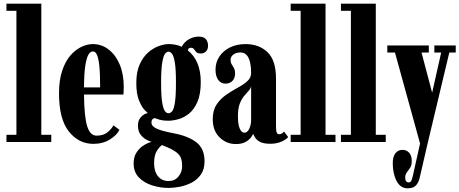

<svg xmlns="http://www.w3.org/2000/svg" viewBox="-20 -770 2491 1041"><path d="M15 0V-39H69V-711.5H15V-750H204V-39H258V0Z M486.5 10Q406.5 10 353.2 -57.2Q300 -124.5 300 -263.5Q300 -336 317.2 -387Q334.5 -438 362.2 -469.8Q390 -501.5 422 -516.2Q454 -531 483.5 -531Q530.5 -531 568.5 -502Q606.5 -473 628.8 -420.8Q651 -368.5 651 -298Q651 -277.5 649.5 -257.5H435.5Q436.5 -138 452.5 -86.2Q468.5 -34.5 504 -34.5Q541 -34.5 563.2 -53Q585.5 -71.5 595 -90.5L627.5 -66Q615 -38.5 576.5 -14.2Q538 10 486.5 10ZM483.5 -491Q471 -491.5 460.5 -475.5Q450 -459.5 443 -417.2Q436 -375 435.5 -296H523Q523 -373 518.2 -415.5Q513.5 -458 504.8 -474.8Q496 -491.5 483.5 -491Z M894.5 249Q849 249 805.2 235.2Q761.5 221.5 733 192.2Q704.5 163 704.5 116.5Q704.5 82.5 718.2 60Q732 37.5 750.2 24.2Q768.5 11 783.5 5.2Q798.5 -0.5 801.5 -1Q796.5 -2 778.8 -10Q761 -18 744.5 -37Q728 -56 728 -89.5Q728 -116 741.5 -132Q755 -148 769.5 -153.5Q776.5 -156.5 781.5 -156.5Q778.5 -158.5 763.2 -174.5Q748 -190.5 733.5 -225.8Q719 -261 719 -320Q719 -379.5 737 -420Q755 -460.5 782.5 -484.8Q810 -509 840.2 -520Q870.5 -531 894.5 -531Q933.5 -531 965.5 -516.5Q978.5 -542.5 1004 -557Q1029.5 -571.5 1057 -571.5Q1085 -571.5 1096.5 -557.2Q1108 -543 1108 -522.5Q1108 -502 1096.8 -491Q1085.5 -480 1068.5 -480Q1051 -480 1044 -487.8Q1037 -495.5 1031.8 -503.2Q1026.5 -511 1014.5 -511Q1009.5 -511 1004.8 -508.2Q1000 -505.5 998.5 -496.5Q1068.5 -441 1068.5 -325.5Q1068.5 -259 1050.5 -217.8Q1032.5 -176.5 1005 -154.2Q977.5 -132 947.5 -123.8Q917.5 -115.5 893.5 -115.5Q862.5 -115.5 843.2 -121.5Q824 -127.5 819.5 -129.5Q817.5 -129.5 818 -129.5Q812.5 -129.5 806.8 -123.2Q801 -117 801 -105Q801 -87.5 826 -74.2Q851 -61 921 -47.5Q999 -33 1044 1Q1089 35 1089 105Q1089 148 1069.2 176.2Q1049.5 204.5 1019 220.2Q988.5 236 955 242.5Q921.5 249 894.5 249ZM893.5 -156Q904 -156 913.2 -166.8Q922.5 -177.5 928.2 -213Q934 -248.5 934 -323.5Q934 -395 928 -430.8Q922 -466.5 912.8 -478.2Q903.5 -490 893.5 -490Q883.5 -490 874.5 -478Q865.5 -466 859.5 -430Q853.5 -394 853.5 -322Q853.5 -247 859.8 -212Q866 -177 875 -166.5Q884 -156 893.5 -156ZM894.5 211.5Q927.5 211.5 947.5 187.2Q967.5 163 967.5 131.5Q967.5 100 958.8 81.8Q950 63.5 924.5 47.5Q910 38.5 889.8 29.5Q869.5 20.5 858.5 16.5Q847 23 831.2 46.8Q815.5 70.5 815.5 115Q815.5 159.5 836.5 185.5Q857.5 211.5 894.5 211.5Z M1258.5 11Q1207.5 11 1170.5 -25.2Q1133.5 -61.5 1133.5 -123.5Q1133.5 -172 1154.5 -203.5Q1175.5 -235 1206.5 -256.2Q1237.5 -277.5 1268.5 -294.2Q1299.5 -311 1320.5 -329.5Q1341.5 -348 1341.5 -374.5Q1341.5 -428 1327.2 -456.8Q1313 -485.5 1283.5 -485.5Q1259.5 -485.5 1244.8 -473.8Q1230 -462 1230 -445.5Q1230 -431.5 1236 -421.8Q1242 -412 1248.2 -401Q1254.5 -390 1254.5 -371Q1254.5 -346 1240 -331.2Q1225.5 -316.5 1202 -316.5Q1178 -316.5 1163.2 -336.8Q1148.5 -357 1148.5 -392.5Q1148.5 -432 1169.5 -463.5Q1190.5 -495 1227.2 -513Q1264 -531 1312 -531Q1384 -531 1430.2 -487.2Q1476.5 -443.5 1476.5 -343V-86.5Q1476.5 -60 1480.5 -51Q1484.5 -42 1493.5 -42Q1503 -42 1509.8 -47.2Q1516.5 -52.5 1520 -56.5L1542.5 -27Q1533 -14.5 1506.8 -2.5Q1480.5 9.5 1445.5 9.5Q1410 9.5 1391 -0.2Q1372 -10 1364 -22.8Q1356 -35.5 1352.5 -44.5Q1350.5 -38.5 1341 -25.2Q1331.5 -12 1311.8 -0.5Q1292 11 1258.5 11ZM1305 -50.5Q1321.5 -50.5 1331.5 -72Q1341.5 -93.5 1341.5 -120V-304Q1339.5 -290 1328.5 -278Q1317.5 -266 1303.8 -249.8Q1290 -233.5 1280 -207.8Q1270 -182 1270 -140.5Q1270 -95.5 1279.8 -73Q1289.5 -50.5 1305 -50.5Z M1556 0V-39H1610V-711.5H1556V-750H1745V-39H1799V0Z M1828.5 0V-39H1882.5V-711.5H1828.5V-750H2017.5V-39H2071.5V0Z M2190.5 251Q2151 251 2130.2 211.2Q2109.5 171.5 2109.5 114.5Q2109.5 79 2124 60.8Q2138.5 42.5 2162 42.5Q2184.5 42.5 2198.5 58.2Q2212.5 74 2212.5 103Q2212.5 126 2203.8 139.5Q2195 153 2186 164.5Q2177 176 2177 192Q2177 219 2196.5 219Q2204 219 2208.5 212.2Q2213 205.5 2218 185L2257.5 8L2121.5 -485H2080V-523.5H2305V-485H2265.5L2323 -267.5L2372 -485H2335V-523.5H2451V-485H2416L2299.5 3.5L2255.5 193.5Q2249.5 220 2235 235.5Q2220.5 251 2190.5 251Z"/></svg>

Font: Imbue 10pt ExtraBold
Style: Regular
Weight: 800
Designer: Tyler Finck
Foundry: Etcetera Type Company
Version: Version 1.102; ttfautohint (v1.8.3)